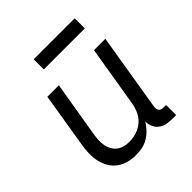

<svg xmlns="http://www.w3.org/2000/svg" viewBox="-197 -851 993 993"><g transform="rotate(-45 300.0 -354.5)"><path d="M230 8Q201 8 173.5 0.5Q146 -7 124 -23.5Q102 -40 88.5 -64Q75 -88 69 -115Q63 -142 64 -171.5Q65 -201 70 -230L119 -530H203L151 -218Q148 -199 147.5 -180Q147 -161 150.5 -143.5Q154 -126 163 -110.5Q172 -95 186 -84.5Q200 -74 218 -69.5Q236 -65 255 -65Q272 -65 289.5 -68.5Q307 -72 323.5 -79.5Q340 -87 354.5 -99Q369 -111 379 -126.5Q389 -142 395 -159Q401 -176 404 -193L460 -530H543L473 -104Q472 -96 473 -88.5Q474 -81 478.5 -75.5Q483 -70 490 -68Q497 -66 505 -66H523V8H493Q472 8 452 3.5Q432 -1 417 -13Q402 -25 394 -43.5Q386 -62 387 -82Q375 -62 358 -44Q341 -26 320 -13.5Q299 -1 276 3.5Q253 8 230 8ZM206 -643V-717H506V-643Z"/></g></svg>

Font: Iosevka Curly Extended
Style: Italic
Weight: 400
Width: 7
Italic angle: -9°
Monospace: yes
Designer: Belleve Invis
Foundry: Belleve Invis
Version: Version 11.1.0; ttfautohint (v1.8.3)